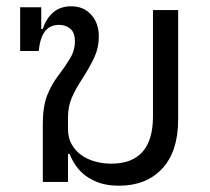

<svg xmlns="http://www.w3.org/2000/svg" viewBox="-20 -578 666 610"><path d="M358 12Q323 12 297.5 3.5Q272 -5 253 -19Q234 -33 221.5 -51Q209 -69 201 -89H196V0H116V-184Q116 -239 129.5 -274Q143 -309 166 -339Q188 -368 203 -393Q218 -418 218 -447Q218 -474 203.5 -486.5Q189 -499 168 -499Q138 -499 122.5 -478Q107 -457 103 -416H44V-555H111V-486H116Q127 -520 149.5 -539Q172 -558 206 -558Q246 -558 270 -531Q294 -504 294 -462Q294 -427 280 -396.5Q266 -366 241 -327Q221 -297 208.5 -268.5Q196 -240 196 -205V-168Q196 -140 208 -119Q220 -98 239.5 -84.5Q259 -71 283.5 -64.5Q308 -58 333 -58Q466 -58 466 -208V-546H546V-198Q546 -97 495.5 -42.5Q445 12 358 12Z"/></svg>

Font: IBM Plex Sans Thai
Style: Regular
Weight: 400
Designer: Mike Abbink, Paul van der Laan, Pieter van Rosmalen, Ben Mitchell, Mark Frömberg
Foundry: Bold Monday
Version: Version 1.2